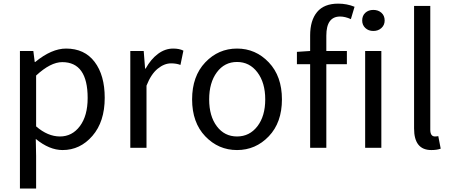

<svg xmlns="http://www.w3.org/2000/svg" viewBox="-20 -829 2535 1077"><path d="M91.8 228.5V-543H167L174.8 -481.4H177.7Q269.5 -556.6 350.6 -556.6Q454.1 -556.6 510.7 -481.9Q567.4 -407.2 567.4 -280.3Q567.4 -146.5 498.5 -66.9Q429.7 12.7 331.1 12.7Q256.8 12.7 180.7 -49.8L182.6 44.9V228.5ZM471.7 -279.3Q471.7 -480.5 329.1 -480.5Q263.7 -480.5 182.6 -405.3V-120.1Q248 -63.5 316.4 -63.5Q384.8 -63.5 428.2 -121.6Q471.7 -179.7 471.7 -279.3Z M710.9 0V-543H786.1L793.9 -444.3H796.9Q826.2 -497.1 866.2 -526.9Q906.2 -556.6 951.2 -556.6Q986.3 -556.6 1008.8 -544.9L992.2 -464.8Q969.7 -473.6 939.5 -473.6Q901.4 -473.6 864.3 -443.4Q827.1 -413.1 801.8 -348.6V0Z M1487.8 -64.5Q1414.1 12.7 1309.6 12.7Q1205.1 12.7 1131.3 -64.5Q1057.6 -141.6 1057.6 -271.5Q1057.6 -401.4 1131.3 -479Q1205.1 -556.6 1309.6 -556.6Q1414.1 -556.6 1487.8 -479Q1561.5 -401.4 1561.5 -271.5Q1561.5 -141.6 1487.8 -64.5ZM1196.3 -120.6Q1239.3 -63.5 1309.6 -63.5Q1379.9 -63.5 1423.8 -120.6Q1467.8 -177.7 1467.8 -271.5Q1467.8 -365.2 1423.8 -423.3Q1379.9 -481.4 1309.6 -481.4Q1239.3 -481.4 1196.3 -423.3Q1153.3 -365.2 1153.3 -271.5Q1153.3 -177.7 1196.3 -120.6Z M1968.8 -791 1948.2 -721.7Q1916 -736.3 1887.7 -736.3Q1810.5 -736.3 1810.5 -628.9V-543H1925.8V-468.8H1810.5V0H1719.7V-468.8H1645.5V-538.1L1719.7 -543V-629.9Q1719.7 -714.8 1758.8 -761.7Q1797.9 -808.6 1877 -808.6Q1925.8 -808.6 1968.8 -791Z M2028.3 0V-543H2119.1V0ZM2011.7 -713.9Q2011.7 -741.2 2029.3 -757.3Q2046.9 -773.4 2074.2 -773.4Q2101.6 -773.4 2119.6 -757.3Q2137.7 -741.2 2137.7 -713.9Q2137.7 -688.5 2119.6 -671.9Q2101.6 -655.3 2074.2 -655.3Q2046.9 -655.3 2029.3 -671.9Q2011.7 -688.5 2011.7 -713.9Z M2399.4 12.7Q2302.7 12.7 2302.7 -108.4V-795.9H2393.6V-101.6Q2393.6 -63.5 2419.9 -63.5Q2428.7 -63.5 2438.5 -65.4L2452.1 4.9Q2431.6 12.7 2399.4 12.7Z"/></svg>

Font: irohakakuC Regular
Style: Regular
Weight: 400
Designer: [Source Han Sans]
Ryoko NISHIZUKA Ë•øÂ°öÊ∂ºÂ≠ê (kana & ideographs); Paul D. Hunt (Latin, Greek & Cyrillic); Wenlong ZHAN
Version: Version 1.001.20160904